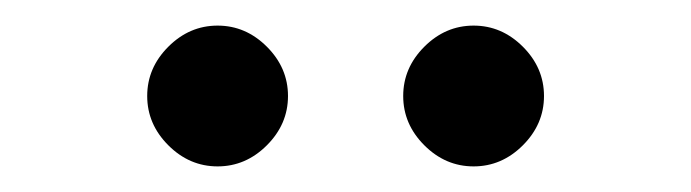

<svg xmlns="http://www.w3.org/2000/svg" viewBox="-20 -726 540 150"><path d="M150 -706Q172 -706 188.5 -689.5Q205 -673 205 -651Q205 -629 188.5 -612.5Q172 -596 150 -596Q128 -596 111.5 -612.5Q95 -629 95 -651Q95 -673 111.5 -689.5Q128 -706 150 -706ZM350 -706Q372 -706 388.5 -689.5Q405 -673 405 -651Q405 -629 388.5 -612.5Q372 -596 350 -596Q328 -596 311.5 -612.5Q295 -629 295 -651Q295 -673 311.5 -689.5Q328 -706 350 -706Z"/></svg>

Font: D2Coding ligature
Style: Regular
Weight: 400
Monospace: yes
Designer: Yong-Rak Park; Jeong-Hwan Yoon; Sang-Min Lee;
Foundry: NHN Corporation
Version: Version 1.3.2; Build 20180524